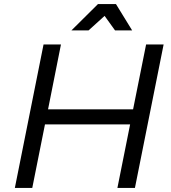

<svg xmlns="http://www.w3.org/2000/svg" viewBox="-20 -917 834 937"><path d="M277.5 -700 214.5 -383.5H629.5L693 -700H778.5L638.5 0H553L615 -310H199.5L137.5 0H52.5L192.5 -700ZM328.5 -768.5 458 -897H546L625 -768.5H541.5L490.5 -839.5L412 -768.5Z"/></svg>

Font: Argentum Sans Light
Style: Italic
Weight: 300
Italic angle: -11.3°
Designer: Julieta Ulanovsky (font), Owen Earl (portions from Jones font), Cristiano Sobral (main changes and remaster)
Foundry: Julieta Ulanovsky (font), Owen Earl (portions from Jones font), Cristiano Sobral (main changes and remaster)
Version: Version 3.127